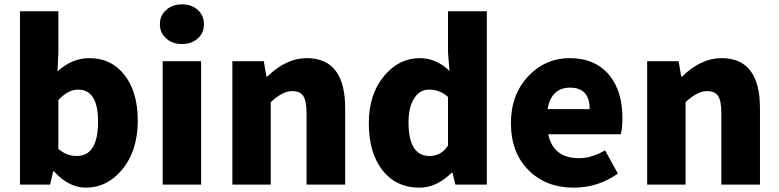

<svg xmlns="http://www.w3.org/2000/svg" viewBox="-20 -851 3589 885"><path d="M229 -61H225L211 0H72V-799H249V-607L245 -522Q312 -583 392 -583Q494 -583 555 -504Q615 -426 615 -295Q615 -154 541 -67Q473 14 376 14Q297 14 229 -61ZM432 -291Q432 -438 340 -438Q294 -438 249 -390V-165Q286 -132 334 -132Q432 -132 432 -291Z M730 -569H907V0H730ZM746 -674Q717 -699 717 -739Q717 -780 746 -805Q774 -831 819 -831Q863 -831 892 -805Q920 -779 920 -739Q920 -699 892 -674Q863 -648 819 -648Q774 -648 746 -674Z M1051 -569H1196L1208 -498H1212Q1299 -583 1394 -583Q1571 -583 1571 -352V0H1393V-330Q1393 -387 1377 -410Q1362 -431 1327 -431Q1282 -431 1228 -380V0H1051Z M1743 -66Q1680 -146 1680 -284Q1680 -418 1753 -504Q1821 -583 1915 -583Q1991 -583 2052 -524L2045 -609V-799H2224V0H2079L2066 -55H2062Q1993 14 1913 14Q1806 14 1743 -66ZM2045 -180V-404Q2008 -438 1957 -438Q1917 -438 1892 -402Q1863 -361 1863 -287Q1863 -132 1960 -132Q2014 -132 2045 -180Z M2418 -65Q2335 -146 2335 -284Q2335 -417 2418 -503Q2496 -583 2605 -583Q2724 -583 2789 -504Q2849 -430 2849 -308Q2849 -258 2841 -232H2507Q2530 -122 2649 -122Q2708 -122 2769 -158L2828 -51Q2737 14 2624 14Q2498 14 2418 -65ZM2698 -348Q2698 -447 2608 -447Q2521 -447 2504 -348Z M2963 -569H3108L3120 -498H3124Q3211 -583 3306 -583Q3483 -583 3483 -352V0H3305V-330Q3305 -387 3289 -410Q3274 -431 3239 -431Q3194 -431 3140 -380V0H2963Z"/></svg>

Font: Source Han Sans CN Heavy
Style: Bold
Weight: 900
Designer: Ryoko NISHIZUKA (kana & ideographs); Paul D. Hunt (Latin, Greek & Cyrillic); Wenlong ZHANG (bopomofo); Sandoll Communica
Foundry: Adobe Systems Incorporated
Version: Version 1.000;PS 1;hotconv 1.0.78;makeotf.lib2.5.61930